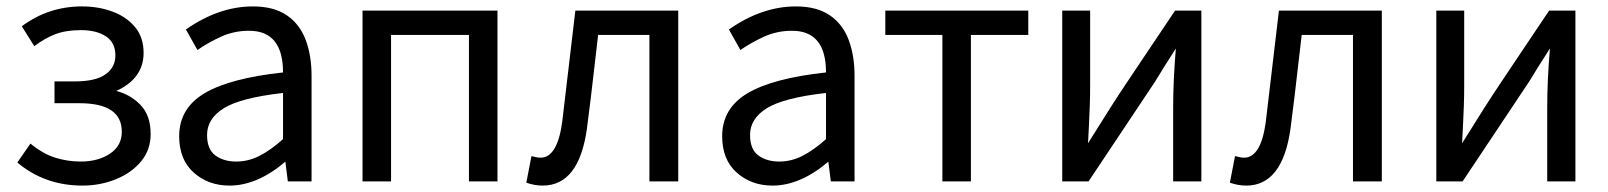

<svg xmlns="http://www.w3.org/2000/svg" viewBox="-20 -560 5018 599"><path d="M237 19Q120 19 34 -53L75 -112Q114 -80 152.5 -68Q191 -56 232 -56Q286 -56 323 -80.5Q360 -105 360 -149Q360 -238 228 -238H150V-306H213Q278 -306 309 -328Q340 -350 340 -387Q340 -427 310.5 -446.5Q281 -466 233 -466Q186 -466 153 -453.5Q120 -441 87 -416L48 -478Q131 -540 236 -540Q287 -540 330.5 -524Q374 -508 401 -476Q428 -444 428 -395Q428 -314 340 -275V-277Q386 -266 418 -233Q450 -200 450 -142Q450 -93 420.5 -57Q391 -21 342 -1Q293 19 237 19Z M696 19Q630 19 584.5 -21.5Q539 -62 539 -135Q539 -222 618 -269Q697 -316 863 -334Q863 -464 757 -464Q710 -464 669.5 -445.5Q629 -427 596 -404L560 -468Q663 -540 769 -540Q834 -540 874.5 -512.5Q915 -485 933.5 -436Q952 -387 952 -324V6H878L870 -58H873Q784 19 696 19ZM717 -56Q755 -56 790 -74Q825 -92 863 -126V-270Q731 -255 678.5 -222.5Q626 -190 626 -139Q626 -94 652 -75Q678 -56 717 -56Z M1532 6H1443V-451H1200V6H1111V-527H1532Z M1673 19Q1648 19 1622 10L1638 -73L1647 -71Q1657 -68 1666 -68Q1719 -68 1734 -180L1775 -527H2096V6H2006V-451H1846L1835 -356Q1824 -258 1811 -158Q1786 19 1673 19Z M2390 19Q2324 19 2278.5 -21.5Q2233 -62 2233 -135Q2233 -222 2312 -269Q2391 -316 2557 -334Q2557 -464 2451 -464Q2404 -464 2363.5 -445.5Q2323 -427 2290 -404L2254 -468Q2357 -540 2463 -540Q2528 -540 2568.5 -512.5Q2609 -485 2627.5 -436Q2646 -387 2646 -324V6H2572L2564 -58H2567Q2478 19 2390 19ZM2411 -56Q2449 -56 2484 -74Q2519 -92 2557 -126V-270Q2425 -255 2372.5 -222.5Q2320 -190 2320 -139Q2320 -94 2346 -75Q2372 -56 2411 -56Z M3009 6H2920V-451H2742V-527H3188V-451H3009Z M3728 6H3640V-226Q3640 -311 3649 -416H3653L3611 -350L3584 -306L3376 6H3294V-527H3381V-294Q3381 -235 3377 -163L3374 -106H3370Q3418 -183 3444.5 -224.5Q3471 -266 3490.5 -295Q3510 -324 3536 -363L3646 -527H3728Z M3868 19Q3843 19 3817 10L3833 -73L3842 -71Q3852 -68 3861 -68Q3914 -68 3929 -180L3970 -527H4291V6H4201V-451H4041L4030 -356Q4019 -258 4006 -158Q3981 19 3868 19Z M4895 6H4807V-226Q4807 -311 4816 -416H4820L4778 -350L4751 -306L4543 6H4461V-527H4548V-294Q4548 -235 4544 -163L4541 -106H4537Q4585 -183 4611.5 -224.5Q4638 -266 4657.5 -295Q4677 -324 4703 -363L4813 -527H4895Z"/></svg>

Font: LXGW 975 Gothic SC
Style: Regular
Weight: 400
Version: Version 2.01;February 25, 2021